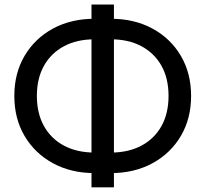

<svg xmlns="http://www.w3.org/2000/svg" viewBox="-20 -779 889 831"><path d="M389.6 -29.8Q287.6 -29.8 209.2 -72.5Q130.9 -115.2 86.4 -190.4Q42 -265.6 42 -363.8Q42 -461.9 86.4 -537.4Q130.9 -612.8 209.2 -655.3Q287.6 -697.8 389.6 -697.8H459.5Q561.5 -697.8 639.9 -655.3Q718.3 -612.8 762.7 -537.4Q807.1 -461.9 807.1 -363.8Q807.1 -265.6 762.7 -190.4Q718.3 -115.2 639.9 -72.5Q561.5 -29.8 459.5 -29.8ZM389.6 -118.7H459.5Q536.1 -118.7 592.3 -148.7Q648.4 -178.7 679 -233.6Q709.5 -288.6 709.5 -363.8Q709.5 -439.5 679 -494.1Q648.4 -548.8 592.3 -578.9Q536.1 -608.9 459.5 -608.9H389.6Q313 -608.9 256.8 -578.9Q200.7 -548.8 170.2 -494.1Q139.6 -439.5 139.6 -363.8Q139.6 -288.6 170.2 -233.6Q200.7 -178.7 256.8 -148.7Q313 -118.7 389.6 -118.7ZM376 31.7V-759.3H473.1V31.7Z"/></svg>

Font: Inter Cardless Display
Style: Regular
Weight: 400
Designer: Rasmus Andersson
Foundry: rsms
Version: Version 4.001;git-9221beed3